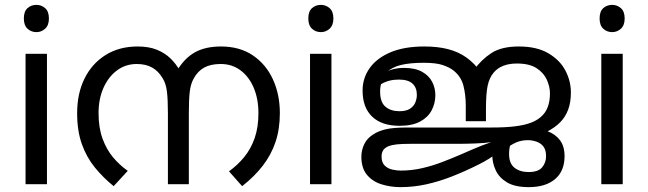

<svg xmlns="http://www.w3.org/2000/svg" viewBox="-20 -757 2664 789"><path d="M173 -536V0H85V-536ZM130 -737Q150 -737 165.5 -723.5Q181 -710 181 -681Q181 -653 165.5 -639Q150 -625 130 -625Q108 -625 93 -639Q78 -653 78 -681Q78 -710 93 -723.5Q108 -737 130 -737Z M546 -566Q592 -566 625 -552.5Q658 -539 681 -516.5Q704 -494 720 -465L707 -466Q738 -518 781 -542Q824 -566 888 -566Q965 -566 1019 -529.5Q1073 -493 1101.5 -431Q1130 -369 1130 -292Q1130 -226 1112 -173Q1094 -120 1059.5 -75.5Q1025 -31 975 8L921 -53Q956 -78 983.5 -111.5Q1011 -145 1026.5 -189.5Q1042 -234 1042 -292Q1042 -350 1023 -395.5Q1004 -441 969 -467.5Q934 -494 887 -494Q846 -494 819.5 -479.5Q793 -465 777 -436Q764 -414 760 -382Q756 -350 756 -291V0H670V-291Q670 -348 666 -381Q662 -414 648 -436Q631 -465 605 -479.5Q579 -494 542 -494Q496 -494 460.5 -467.5Q425 -441 405 -395.5Q385 -350 385 -292Q385 -232 401.5 -187Q418 -142 445 -110Q472 -78 505 -55L447 8Q404 -27 370 -68.5Q336 -110 316.5 -164.5Q297 -219 297 -292Q297 -373 327.5 -434.5Q358 -496 414 -531Q470 -566 546 -566Z M1342 -536V0H1254V-536ZM1299 -737Q1319 -737 1334.5 -723.5Q1350 -710 1350 -681Q1350 -653 1334.5 -639Q1319 -625 1299 -625Q1277 -625 1262 -639Q1247 -653 1247 -681Q1247 -710 1262 -723.5Q1277 -737 1299 -737Z M1724 -566Q1779 -566 1821.5 -555Q1864 -544 1897 -520.5Q1930 -497 1958 -458L1928 -470Q1958 -512 1999.5 -539Q2041 -566 2112 -566Q2186 -566 2233.5 -538Q2281 -510 2303.5 -467Q2326 -424 2326 -377Q2326 -337 2315 -307Q2304 -277 2282.5 -255Q2261 -233 2228 -216L2063 -181L2001 -173Q1973 -169 1934 -167.5Q1895 -166 1866 -166H1669Q1629 -166 1608.5 -163.5Q1588 -161 1576 -156Q1560 -149 1554 -138.5Q1548 -128 1548 -114Q1548 -89 1561 -76.5Q1574 -64 1592.5 -60Q1611 -56 1626 -56Q1672 -56 1715 -66Q1758 -76 1797 -91Q1836 -106 1871 -121Q1894 -131 1915.5 -140.5Q1937 -150 1959 -158.5Q1981 -167 2003 -174.5Q2025 -182 2048 -188Q2071 -196 2085.5 -203.5Q2100 -211 2111 -216.5Q2122 -222 2133.5 -225.5Q2145 -229 2162 -229Q2199 -229 2230.5 -217.5Q2262 -206 2281 -181Q2300 -156 2300 -115Q2300 -54 2261 -21Q2222 12 2153 12Q2096 12 2063.5 -7.5Q2031 -27 2017 -57.5Q2003 -88 2003 -119Q2003 -148 2020 -168.5Q2037 -189 2065 -198L2117 -217Q2107 -211 2096.5 -199Q2086 -187 2079 -168.5Q2072 -150 2072 -124Q2072 -85 2094.5 -67.5Q2117 -50 2152 -50Q2192 -50 2208 -69.5Q2224 -89 2224 -115Q2224 -141 2213 -155Q2202 -169 2184.5 -175Q2167 -181 2149 -181Q2123 -181 2102 -172Q2081 -163 2059 -146L2053 -155Q2040 -142 2024.5 -129.5Q2009 -117 1990 -105Q1971 -93 1947 -81Q1891 -53 1837.5 -32Q1784 -11 1731.5 0.5Q1679 12 1626 12Q1585 12 1548 0.5Q1511 -11 1488 -38.5Q1465 -66 1465 -113Q1465 -140 1477 -165Q1489 -190 1516 -206Q1536 -219 1566.5 -226Q1597 -233 1652 -233H1999Q2055 -233 2093.5 -237.5Q2132 -242 2158.5 -251.5Q2185 -261 2202 -276Q2222 -293 2231 -317.5Q2240 -342 2240 -373Q2240 -400 2227.5 -428.5Q2215 -457 2185.5 -476.5Q2156 -496 2104 -496Q2072 -496 2048 -486.5Q2024 -477 2009 -459Q1991 -438 1984 -405Q1977 -372 1977 -310V-259H1894V-323Q1894 -367 1884.5 -404.5Q1875 -442 1844 -467Q1826 -481 1798.5 -490Q1771 -499 1721 -499Q1665 -499 1627.5 -490Q1590 -481 1563 -456Q1559 -452 1556 -444.5Q1553 -437 1551 -430Q1546 -414 1544 -404Q1542 -394 1542 -381Q1542 -337 1564 -318.5Q1586 -300 1621 -300Q1649 -300 1664.5 -310Q1680 -320 1686.5 -335.5Q1693 -351 1693 -367Q1693 -397 1675 -413.5Q1657 -430 1619 -430Q1578 -430 1547.5 -412Q1517 -394 1498 -373L1502 -415Q1527 -442 1562 -460Q1597 -478 1639 -478Q1686 -478 1714.5 -462Q1743 -446 1756 -420.5Q1769 -395 1769 -366Q1769 -333 1754 -304Q1739 -275 1706.5 -257.5Q1674 -240 1622 -240Q1549 -240 1509.5 -277.5Q1470 -315 1470 -385Q1470 -436 1499 -477Q1528 -518 1584.5 -542Q1641 -566 1724 -566Z M2539 -536V0H2451V-536ZM2496 -737Q2516 -737 2531.5 -723.5Q2547 -710 2547 -681Q2547 -653 2531.5 -639Q2516 -625 2496 -625Q2474 -625 2459 -639Q2444 -653 2444 -681Q2444 -710 2459 -723.5Q2474 -737 2496 -737Z"/></svg>

Font: lmalayalam15
Style: Book
Weight: 400
Designer: Jelle Bosma - Monotype Design Team
Foundry: Monotype Imaging Inc.
Version: Version 2.003